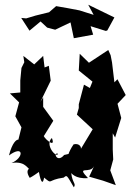

<svg xmlns="http://www.w3.org/2000/svg" viewBox="-20 -761 569 814"><path d="M252 -104C221 -67 204 -118 226 -109C220 -89 168 -147 200 -176C220 -124 156 -185 167 -186L206 -249L163 -308V-348L151 -329L195 -419L187 -482L169 -475L163 -524L125 -488L79 -524L83 -497L71 -473L66 -420V-369L22 -365L61 -327L45 -268L71 -221L58 -169C50 -170 32 -157 18 -102C82 -149 82 -92 29 -70C96 -81 99 -33 109 -47C126 -50 77 -53 106 -7C106 -7 119 -13 145 -32C153 14 162 22 167 -8C205 23 177 2 250 -8C264 -19 261 -22 293 33C304 17 287 16 282 -27C282 -29 298 -1 353 -6C300 -62 363 -21 379 -57L358 -12L417 5L471 24L447 -40L438 -4L460 -85L458 -127V-196L468 -178L494 -261L478 -322L464 -306L513 -358L478 -425L465 -412L455 -496L449 -527L439 -549L357 -495L318 -533L314 -462L372 -415L361 -388L336 -402L314 -319V-303L306 -275L373 -213L323 -130C325 -138 316 -155 292 -149C268 -114 262 -84 278 -110ZM429 -630 435 -632 465 -687 354 -741 377 -698 317 -717C284 -723 251 -730 218 -735L188 -709L131 -695L91 -683L70 -685L105 -631L152 -670L180 -644L214 -635L279 -666L293 -599L375 -614L364 -650L428 -630Z"/></svg>

Font: Asimov Aggro
Style: Condensed
Weight: 500
Designer: Google
Version: Version 2.000980; 2014